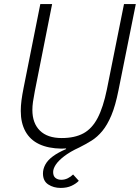

<svg xmlns="http://www.w3.org/2000/svg" viewBox="-20 -718 689 943"><path d="M178 -698H236L151 -270Q145 -239 142 -218Q139 -197 139 -178Q139 -113 176 -76.5Q213 -40 283 -40Q347 -40 389.5 -63Q432 -86 459.5 -138.5Q487 -191 505 -279L589 -698H647L562 -275Q547 -199 527 -151.5Q507 -104 482.5 -74.5Q458 -45 430 -27.5Q402 -10 370 6Q324 27 295 49.5Q266 72 253.5 91.5Q241 111 241 127Q241 147 252.5 156Q264 165 281 165Q298 165 313 157.5Q328 150 339 139L367 170Q354 184 331.5 194.5Q309 205 278 205Q243 205 217 188Q191 171 191 134Q191 112 202.5 90.5Q214 69 239.5 50Q265 31 305 14L304 11Q299 11 293.5 11.5Q288 12 282 12Q217 11 172.5 -10Q128 -31 105 -72.5Q82 -114 82 -173Q82 -198 85.5 -225Q89 -252 96 -287Z"/></svg>

Font: IBM Plex Sans Light
Style: Italic
Weight: 300
Italic angle: -11.31°
Designer: Mike Abbink, Paul van der Laan, Pieter van Rosmalen
Foundry: Bold Monday
Version: Version 3.201